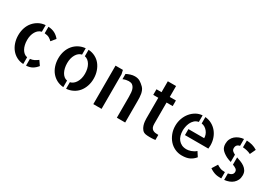

<svg xmlns="http://www.w3.org/2000/svg" viewBox="24 -1541 3370 2380"><g transform="rotate(30 1708.5 -351.0)"><path d="M450.2 -408.2Q435.5 -425.8 409.7 -440.9Q383.8 -456.1 340.8 -459V-552.7Q394.5 -549.8 433.1 -529.8Q471.7 -509.8 502.9 -471.7ZM340.8 -92.8Q376 -96.7 400.9 -109.9Q425.8 -123 448.2 -140.6L492.2 -77.1Q461.9 -39.1 426.8 -19Q391.6 1 340.8 3.9ZM68.4 -275.4Q68.4 -331.1 84.5 -379.9Q100.6 -428.7 131.8 -465.8Q163.1 -502.9 205.6 -525.9Q248 -548.8 300.8 -552.7V-458Q252 -447.3 222.7 -397.9Q193.4 -348.6 193.4 -278.3Q193.4 -242.2 200.7 -210.4Q208 -178.7 221.7 -154.3Q235.4 -129.9 255.4 -113.3Q275.4 -96.7 300.8 -92.8V3.9Q247.1 1 204.1 -22Q161.1 -44.9 130.9 -82.5Q100.6 -120.1 84.5 -169.9Q68.4 -219.7 68.4 -275.4Z M914.1 -553.7Q967.8 -550.8 1011.7 -527.8Q1055.7 -504.9 1085.4 -467.3Q1115.2 -429.7 1131.8 -379.9Q1148.4 -330.1 1148.4 -273.4Q1148.4 -216.8 1131.3 -167.5Q1114.3 -118.2 1084 -81.5Q1053.7 -44.9 1009.8 -22.5Q965.8 0 914.1 3.9V-89.8Q962.9 -100.6 993.7 -151.4Q1024.4 -202.1 1024.4 -273.4Q1024.4 -309.6 1017.1 -341.3Q1009.8 -373 995.1 -398.4Q980.5 -423.8 960 -440.4Q939.5 -457 914.1 -461.9ZM641.6 -275.4Q641.6 -332 658.2 -380.9Q674.8 -429.7 705.6 -466.3Q736.3 -502.9 779.3 -525.4Q822.3 -547.9 874 -552.7V-461.9Q825.2 -451.2 795.9 -400.4Q766.6 -349.6 766.6 -278.3Q766.6 -242.2 773.9 -210Q781.2 -177.7 794.9 -152.3Q808.6 -127 828.6 -110.4Q848.6 -93.8 874 -89.8V3.9Q820.3 0 777.3 -22.9Q734.4 -45.9 704.1 -83Q673.8 -120.1 657.7 -169.9Q641.6 -219.7 641.6 -275.4Z M1407.2 -550.8 1419.9 -495.1V0H1301.8V-550.8ZM1711.9 -490.2Q1728.5 -473.6 1737.8 -451.7Q1747.1 -429.7 1751.5 -405.8Q1755.9 -381.8 1756.8 -357.4Q1757.8 -333 1757.8 -309.6V-19.5V0H1638.7V-299.8Q1638.7 -333 1635.7 -363.3Q1632.8 -393.6 1622.1 -417Q1611.3 -440.4 1592.8 -453.6Q1574.2 -466.8 1541 -466.8Q1527.3 -466.8 1504.4 -462.4Q1481.4 -458 1460 -448.2V-523.4Q1486.3 -537.1 1517.1 -546.9Q1547.9 -556.6 1577.1 -556.6Q1621.1 -556.6 1651.4 -538.6Q1681.6 -520.5 1711.9 -490.2Z M2078.1 -167Q2078.1 -133.8 2086.9 -115.2Q2095.7 -96.7 2111.8 -86.9Q2127.9 -77.1 2147.9 -74.7Q2168 -72.3 2190.4 -72.3V0Q2177.7 2 2165 2.9Q2154.3 3.9 2139.2 4.4Q2124 4.9 2109.4 4.9Q2094.7 4.9 2079.6 3.9Q2064.5 2.9 2053.7 1Q2020.5 -4.9 2002 -27.8Q1983.4 -50.8 1974.1 -78.6Q1964.8 -106.4 1962.4 -132.8Q1960 -159.2 1960 -173.8V-470.7H1887.7V-550.8H1960V-707H2078.1V-550.8H2166V-470.7H2078.1Z M2585 -555.7Q2637.7 -550.8 2680.2 -527.3Q2722.7 -503.9 2752.9 -466.8Q2783.2 -429.7 2799.3 -381.8Q2815.4 -334 2815.4 -282.2Q2815.4 -258.8 2812.5 -235.4H2477.5V-321.3H2703.1Q2703.1 -346.7 2694.8 -370.1Q2686.5 -393.6 2670.4 -413.6Q2654.3 -433.6 2632.8 -447.3Q2611.3 -460.9 2585 -463.9ZM2581.1 -91.8Q2591.8 -91.8 2607.9 -94.2Q2624 -96.7 2642.1 -103Q2660.2 -109.4 2678.2 -119.1Q2696.3 -128.9 2710 -142.6L2752.9 -77.1Q2720.7 -37.1 2677.7 -16.6Q2634.8 3.9 2568.4 3.9Q2514.6 3.9 2467.8 -18.1Q2420.9 -40 2387.7 -78.1Q2354.5 -116.2 2335 -167Q2315.4 -217.8 2315.4 -276.4Q2315.4 -332 2333.5 -381.8Q2351.6 -431.6 2382.8 -469.2Q2414.1 -506.8 2455.6 -530.3Q2497.1 -553.7 2544.9 -556.6V-462.9Q2508.8 -456.1 2485.4 -433.6Q2461.9 -411.1 2448.7 -382.3Q2435.5 -353.5 2430.2 -323.2Q2424.8 -293 2424.8 -271.5Q2424.8 -233.4 2434.1 -200.7Q2443.4 -168 2462.9 -144Q2482.4 -120.1 2511.2 -106Q2540 -91.8 2581.1 -91.8Z M2964.8 -393.6Q2964.8 -430.7 2978.5 -460.4Q2992.2 -490.2 3016.6 -511.2Q3041 -532.2 3071.8 -544.4Q3102.5 -556.6 3135.7 -559.6V-461.9Q3110.4 -457 3096.2 -441.4Q3082 -425.8 3082 -397.5Q3082 -374 3097.2 -359.9Q3112.3 -345.7 3135.7 -335V-230.5Q3119.1 -235.4 3102.1 -241.7Q3085 -248 3068.4 -255.9Q3016.6 -283.2 2990.7 -313.5Q2964.8 -343.8 2964.8 -393.6ZM3291 -434.6Q3264.6 -448.2 3234.9 -455.1Q3205.1 -461.9 3175.8 -463.9V-560.5Q3219.7 -558.6 3256.8 -548.3Q3293.9 -538.1 3329.1 -515.6ZM3016.6 -123Q3036.1 -109.4 3063 -97.7Q3089.8 -85.9 3130.9 -85.9H3135.7V4.9Q3111.3 4.9 3090.8 3.4Q3070.3 2 3050.3 -3.4Q3030.3 -8.8 3009.8 -18.6Q2989.3 -28.3 2966.8 -43.9ZM3175.8 -319.3Q3205.1 -309.6 3235.4 -297.9Q3265.6 -286.1 3290.5 -268.6Q3315.4 -251 3331.5 -225.1Q3347.7 -199.2 3347.7 -160.2Q3347.7 -122.1 3334 -93.8Q3320.3 -65.4 3297.4 -44.9Q3274.4 -24.4 3243.2 -12.7Q3211.9 -1 3175.8 2.9V-89.8Q3209 -95.7 3227.1 -110.8Q3245.1 -126 3245.1 -151.4Q3245.1 -176.8 3225.1 -190.9Q3205.1 -205.1 3175.8 -215.8Z"/></g></svg>

Font: Allerta
Style: Stencil
Weight: 400
Designer: Matt McInerney
Foundry: Matt McInerney
Version: Version 1.0